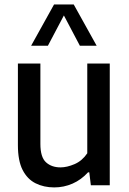

<svg xmlns="http://www.w3.org/2000/svg" viewBox="-20 -828 575 858"><path d="M222.5 9.5Q176 9.5 139.2 -8.8Q102.5 -27 81.2 -68.2Q60 -109.5 60 -179.5V-544H160.5V-185Q160.5 -125.5 185.5 -102.8Q210.5 -80 250.5 -80Q279 -80 313 -94.5Q347 -109 370 -143V-544H470.5V0H386L379 -58H373.5Q343 -24.5 304.2 -7.5Q265.5 9.5 222.5 9.5ZM119 -623.5 221.5 -808H309.5L412 -623.5H337L265.5 -759L194 -623.5Z"/></svg>

Font: Encode Sans SmCnd Md
Style: Regular
Weight: 500
Width: 4
Designer: Multiple Designers
Foundry: Impallari Type
Version: Version 3.002; ttfautohint (v1.8.3) -l 8 -r 50 -G 200 -x 14 